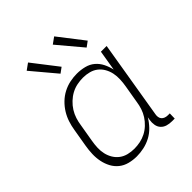

<svg xmlns="http://www.w3.org/2000/svg" viewBox="-209 -882 1019 1019"><g transform="rotate(-45 300.0 -372.5)"><path d="M227 8Q199 8 172 1Q145 -6 124.5 -22.5Q104 -39 91.5 -62.5Q79 -86 73.5 -113Q68 -140 69 -168.5Q70 -197 75 -226L92 -326Q96 -352 104.5 -378Q113 -404 127.5 -427.5Q142 -451 162.5 -471Q183 -491 208 -504Q233 -517 259.5 -522.5Q286 -528 312 -528Q341 -528 368.5 -521Q396 -514 416 -497Q436 -480 448 -456Q460 -432 466 -405L485 -520H528L455 -81Q453 -71 454.5 -61Q456 -51 462 -44Q468 -37 477.5 -33.5Q487 -30 498 -30H512L511 8H491Q472 8 455 3Q438 -2 426.5 -14.5Q415 -27 412 -45Q409 -63 412 -81L415 -98Q401 -74 380.5 -52.5Q360 -31 334.5 -17.5Q309 -4 281.5 2Q254 8 227 8ZM247 -30Q269 -30 291 -34.5Q313 -39 333.5 -49.5Q354 -60 371.5 -76.5Q389 -93 401.5 -112.5Q414 -132 421 -153.5Q428 -175 431 -197L448 -297Q452 -320 453 -344Q454 -368 449.5 -390Q445 -412 434 -431.5Q423 -451 406 -464.5Q389 -478 366.5 -484Q344 -490 320 -490Q298 -490 275.5 -485.5Q253 -481 232.5 -470Q212 -459 194 -442Q176 -425 163.5 -405Q151 -385 144 -363Q137 -341 134 -319L117 -219Q113 -196 112 -172.5Q111 -149 116 -127Q121 -105 132.5 -86Q144 -67 161.5 -54Q179 -41 201 -35.5Q223 -30 247 -30ZM447 -589 331 -727 367 -753 477 -611ZM251 -589 135 -727 171 -753 281 -611Z"/></g></svg>

Font: Iosevka Etoile Extralight
Style: Italic
Weight: 200
Italic angle: -9°
Designer: Belleve Invis
Foundry: Belleve Invis
Version: Version 22.1.2; ttfautohint (v1.8.4)